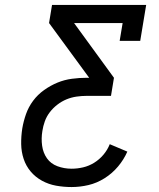

<svg xmlns="http://www.w3.org/2000/svg" viewBox="-20 -755 640 775"><path d="M269 0Q237 0 206.5 -5.5Q176 -11 149.5 -25.5Q123 -40 104 -62.5Q85 -85 75.5 -113.5Q66 -142 65.5 -173.5Q65 -205 70 -237Q75 -266 85 -294.5Q95 -323 113.5 -348Q132 -373 158 -391.5Q184 -410 212 -421.5Q240 -433 270 -437Q300 -441 329 -441H340L178 -662L190 -735H570L546 -590H463L475 -662H279L440 -441L428 -368H329Q309 -368 288.5 -365Q268 -362 248.5 -354Q229 -346 211.5 -332.5Q194 -319 181 -302Q168 -285 161 -265.5Q154 -246 151 -226Q146 -196 150 -167Q154 -138 169.5 -116Q185 -94 212 -84Q239 -74 269 -74Q292 -74 315.5 -79.5Q339 -85 360 -98Q381 -111 397.5 -130.5Q414 -150 423 -173L494 -143Q480 -111 456.5 -83Q433 -55 402 -35.5Q371 -16 337 -8Q303 0 269 0Z"/></svg>

Font: Iosevka Plex Etoile
Style: Italic
Weight: 400
Italic angle: -9°
Designer: Belleve Invis
Foundry: Belleve Invis
Version: Version 25.1.1; ttfautohint (v1.8.4)